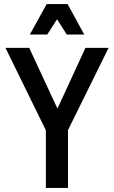

<svg xmlns="http://www.w3.org/2000/svg" viewBox="-20 -926 561 946"><path d="M7 -690H124L263 -391L401 -690H515L315 -285V0H206V-284ZM127 -756 210 -906H313L395 -756H309L261 -831L213 -756Z"/></svg>

Font: Radio Canada Condensed Medium
Style: Regular
Weight: 500
Width: 3
Designer: Charles Daoud, Etienne Aubert Bonn, Alexandre Saumier Demers, Jacques Le Bailly
Foundry: Radio-Canada
Version: Version 2.104; ttfautohint (v1.8.4.7-5d5b);gftools[0.9.28.de